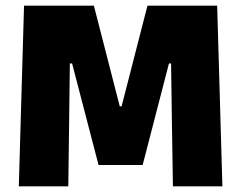

<svg xmlns="http://www.w3.org/2000/svg" viewBox="-20 -659 853 679"><path d="M221.5 0H46.5L65 -639H312L403.5 -283H410L501.5 -639H748L766.5 0H591.5L588.5 -189.5L585 -434.5H577.5L484.5 -75.5H328.5L235 -434.5H227L224 -189Z"/></svg>

Font: Anek Malayalam ExtraBold
Style: Regular
Weight: 800
Version: Version 1.003